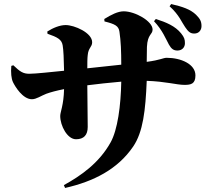

<svg xmlns="http://www.w3.org/2000/svg" viewBox="-20 -863 1040 950"><path d="M816 -642C828 -621 839 -613 858 -613C881 -613 895 -629 895 -649C895 -668 892 -678 876 -698C847 -734 802 -753 751 -769L742 -758C784 -714 801 -669 816 -642ZM896 -729C911 -707 921 -697 941 -697C966 -697 977 -716 977 -734C977 -757 970 -770 950 -790C922 -817 883 -830 827 -843L819 -832C867 -789 880 -751 896 -729ZM36 -537C33 -504 36 -474 44 -457C54 -436 92 -372 138 -372C160 -372 183 -389 209 -399C231 -407 261 -415 297 -422C295 -341 278 -310 278 -289C278 -241 313 -174 356 -174C395 -174 414 -195 414 -235L412 -441C459 -447 522 -454 580 -459C578 -341 562 -220 527 -158C470 -56 381 6 296 53L302 67C443 35 562 -25 639 -138C688 -210 700 -317 706 -463C800 -460 854 -443 893 -443C925 -443 947 -448 947 -490C947 -546 875 -577 805 -577C787 -577 775 -566 706 -557L707 -631C710 -695 735 -691 735 -717C735 -758 649 -807 592 -807C563 -807 530 -790 496 -769L497 -757C549 -744 567 -735 571 -706C578 -660 580 -609 580 -543L412 -525C412 -550 412 -574 414 -590C417 -627 436 -630 436 -654C436 -701 348 -739 305 -739C276 -739 242 -725 214 -707L215 -696C264 -679 285 -668 290 -639C294 -617 296 -570 297 -513C236 -507 156 -498 125 -498C95 -498 79 -508 46 -540Z"/></svg>

Font: Noto Serif CJK SC Black
Style: Regular
Weight: 900
Designer: Ryoko NISHIZUKA 西塚涼子 (kana & ideographs); Frank Grießhammer (Latin, Greek & Cyrillic); Wenlong ZHANG 张文龙 (bopomofo); San
Foundry: Adobe
Version: Version 2.001;hotconv 1.1.0;makeotfexe 2.6.0